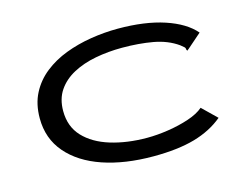

<svg xmlns="http://www.w3.org/2000/svg" viewBox="-90 -771 1180 924"><g transform="rotate(-15 500.0 -309.0)"><path d="M569 10Q427 10 318.5 -27Q210 -64 148.5 -135.5Q87 -207 87 -308Q87 -379 114.5 -432Q142 -485 189.5 -522.5Q237 -560 297.5 -583Q358 -606 426 -617Q494 -628 561 -628Q696 -628 792.5 -596Q889 -564 937 -508L866 -446L857 -439L854 -445Q854 -453 849 -458Q844 -463 831 -473Q780 -509 710.5 -521.5Q641 -534 557 -534Q488 -534 424.5 -522Q361 -510 311.5 -483.5Q262 -457 233.5 -415Q205 -373 205 -313Q205 -235 252.5 -184.5Q300 -134 381.5 -109Q463 -84 563 -84Q613 -84 668.5 -92.5Q724 -101 772 -117Q820 -133 848 -157L919 -88Q859 -38 775 -14Q691 10 569 10Z"/></g></svg>

Font: Inconsolata UltraExpanded SemiBold
Style: Regular
Weight: 600
Width: 9
Monospace: yes
Designer: Raph Levien, Cyreal, Brenton Simpson
Foundry: Raph Levien, Cyreal, Google
Version: Version 3.001; ttfautohint (v1.8.2.53-6de2)